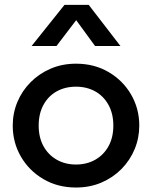

<svg xmlns="http://www.w3.org/2000/svg" viewBox="-20 -780 644 814"><path d="M302 15Q224.5 15 163.8 -20.8Q103 -56.5 68.5 -116.2Q34 -176 34 -247.5Q34 -300.5 53.8 -347.8Q73.5 -395 109.8 -431.5Q146 -468 195 -489Q244 -510 302.5 -510Q380 -510 440.8 -474.2Q501.5 -438.5 536 -378.8Q570.5 -319 570.5 -247.5Q570.5 -195 550.8 -147.5Q531 -100 495 -63.5Q459 -27 410 -6Q361 15 302 15ZM302 -82.5Q348 -82.5 383.8 -102.8Q419.5 -123 440 -160Q460.5 -197 460.5 -247.5Q460.5 -298 440 -335.2Q419.5 -372.5 383.8 -392.5Q348 -412.5 302 -412.5Q256 -412.5 220.2 -392.5Q184.5 -372.5 164.2 -335.2Q144 -298 144 -247.5Q144 -197 164.5 -160Q185 -123 220.8 -102.8Q256.5 -82.5 302 -82.5ZM114 -585 253.5 -759.5H356L490.5 -585H383L303 -694.5L219.5 -585Z"/></svg>

Font: Geologica Cursive
Style: Regular
Weight: 400
Designer: Sindre Bremnes, Frode Helland
Foundry: Monokrom Skriftforlag AS
Version: Version 1.010;gftools[0.9.28]